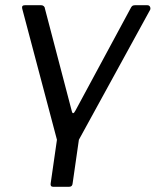

<svg xmlns="http://www.w3.org/2000/svg" viewBox="-20 -550 596 735"><path d="M183 165Q172 165 174 152L198 -15L65 -517Q62 -530 75 -530H138Q144 -530 148 -526Q152 -522 152 -517L255 -124Q259 -108 269 -127L482 -522Q485 -527 488.5 -528.5Q492 -530 497 -530H544Q551 -530 554 -524.5Q557 -519 555 -513L282 -15L258 152Q257 165 245 165Z"/></svg>

Font: Libre Franklin
Style: Italic
Weight: 400
Italic angle: -8°
Designer: Pablo Impallari, Rodrigo Fuenzalida, Nhung Nguyen
Foundry: Impallari Type
Version: Version 3.000